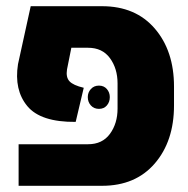

<svg xmlns="http://www.w3.org/2000/svg" viewBox="-20 -599 606 619"><path d="M40 0V-134H264Q310 -134 334.5 -167.5Q359 -201 359 -249V-330Q359 -378 334.5 -411.5Q310 -445 264 -445H210L196 -375Q192 -350 204 -337Q216 -324 250 -316L224 -206Q111 -205 68 -257Q25 -309 38 -392L79 -579H309Q417 -579 479 -507Q541 -435 541 -320V-259Q541 -144 479 -72Q417 0 309 0ZM334 -286Q334 -270 324.5 -259Q315 -248 299 -248Q283 -248 273 -259Q263 -270 263 -286Q263 -301 273 -312Q283 -323 299 -323Q315 -323 324.5 -312Q334 -301 334 -286Z"/></svg>

Font: Assistant ExtraBold
Style: Regular
Weight: 800
Designer: Hebrew By Ben Nathan, Latin by Paul Hunt
Version: Version 2.001;PS 002.001;hotconv 1.0.88;makeotf.lib2.5.64775